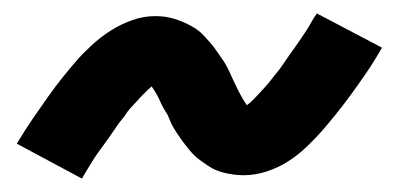

<svg xmlns="http://www.w3.org/2000/svg" viewBox="-20 -478 590 286"><path d="M102 -212 5 -264Q17 -284 29 -301.5Q41 -319 52 -334.5Q63 -350 73.5 -363Q84 -376 93.5 -387Q103 -398 116.5 -410.5Q130 -423 145 -432.5Q160 -442 177 -448Q194 -454 211 -454Q219 -454 226 -453Q233 -452 239.5 -450Q246 -448 252 -445.5Q258 -443 264.5 -439.5Q271 -436 276 -432Q281 -428 285 -423.5Q289 -419 293.5 -414Q298 -409 302 -403Q306 -397 310 -391.5Q314 -386 317 -380.5Q320 -375 322.5 -369.5Q325 -364 327.5 -358.5Q330 -353 334 -345Q338 -337 341.5 -331Q345 -325 349 -319.5Q353 -314 352 -312H351Q349 -312 346.5 -313Q344 -314 341 -314H339Q339 -315 344 -318.5Q349 -322 353.5 -326Q358 -330 362.5 -335Q367 -340 369.5 -342.5Q372 -345 375 -348.5Q378 -352 381 -355.5Q384 -359 386.5 -362.5Q389 -366 392.5 -370Q396 -374 399 -378.5Q402 -383 405.5 -388Q409 -393 412.5 -398Q416 -403 420 -408.5Q424 -414 428 -420Q432 -426 436 -432Q440 -438 443.5 -444.5Q447 -451 452 -458L549 -407Q537 -386 525 -368.5Q513 -351 502 -336Q491 -321 480.5 -308Q470 -295 460.5 -284Q451 -273 437.5 -260Q424 -247 409 -237.5Q394 -228 377 -222.5Q360 -217 343 -217Q335 -217 328 -218Q321 -219 314.5 -220.5Q308 -222 302 -224.5Q296 -227 290 -231Q284 -235 278.5 -239Q273 -243 269 -247Q265 -251 260.5 -256.5Q256 -262 252 -267.5Q248 -273 244 -279Q240 -285 237 -290.5Q234 -296 232 -301.5Q230 -307 226.5 -312Q223 -317 219.5 -325Q216 -333 212.5 -339Q209 -345 205 -350.5Q201 -356 201 -358H202Q204 -358 207 -357.5Q210 -357 213 -357H215Q215 -356 209.5 -352Q204 -348 200 -344Q196 -340 191.5 -335.5Q187 -331 184.5 -328Q182 -325 179 -322Q176 -319 173 -315.5Q170 -312 167.5 -308Q165 -304 161.5 -300Q158 -296 155 -291.5Q152 -287 148.5 -282Q145 -277 141.5 -272Q138 -267 134 -261.5Q130 -256 126 -250.5Q122 -245 118 -238.5Q114 -232 110 -225.5Q106 -219 102 -212Z"/></svg>

Font: Lode
Style: Bold Italic
Weight: 700
Italic angle: -11°
Monospace: yes
Designer: Belleve Invis
Foundry: Belleve Invis
Version: Version 29.2.0; ttfautohint (v1.8.3)